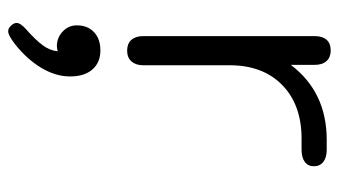

<svg xmlns="http://www.w3.org/2000/svg" viewBox="-204 -336 848 481"><g transform="rotate(90 220.5 -96.0)"><path d="M71 -30V-460Q71 -479 80 -489.5Q89 -500 107 -500Q124 -500 133.5 -489.5Q143 -479 143 -460V-400Q211 -490 331 -490H356Q375 -490 386 -481.5Q397 -473 397 -458Q397 -443 386 -435Q375 -427 356 -427H328Q243 -427 193.5 -378.5Q144 -330 144 -247V-30Q144 -12 134.5 -1Q125 10 107 10Q90 10 80.5 -0.5Q71 -11 71 -30ZM38 287Q38 277 54 263Q80 240 93.5 222Q107 204 109 184Q101 186 96 186Q75 186 59.5 171.5Q44 157 44 136Q44 109 61 93Q78 77 107 77Q137 77 154.5 97Q172 117 172 153Q172 189 150.5 225Q129 261 91 291Q69 308 59 308Q51 308 45 301Q38 294 38 287Z"/></g></svg>

Font: Kodchasan
Style: Regular
Weight: 400
Version: Version 1.000; ttfautohint (v1.6)